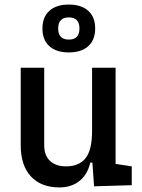

<svg xmlns="http://www.w3.org/2000/svg" viewBox="-20 -816 626 846"><path d="M242.2 9.8Q160.6 9.8 116 -38.8Q71.3 -87.4 71.3 -175.8V-517.6H174.8V-175.8Q174.8 -131.3 200.2 -107.2Q225.6 -83 271.5 -83Q328.1 -83 356.9 -118.9Q385.7 -154.8 385.7 -239.3L412.1 -99.6H377.9Q365.7 -46.9 330.1 -18.6Q294.4 9.8 242.2 9.8ZM394.5 4.9 385.7 -119.1V-210H489.3V-93.8L560.5 -83V0ZM385.7 -146.5V-517.6H489.3V-175.8ZM283.2 -585Q228 -585 197.5 -612.5Q167 -640.1 167 -690.4Q167 -740.7 197.5 -768.3Q228 -795.9 283.2 -795.9Q338.4 -795.9 368.9 -768.3Q399.4 -740.7 399.4 -690.4Q399.4 -640.1 368.9 -612.5Q338.4 -585 283.2 -585ZM283.2 -641.6Q330.1 -641.6 330.1 -690.4Q330.1 -739.3 283.2 -739.3Q236.3 -739.3 236.3 -690.4Q236.3 -641.6 283.2 -641.6Z"/></svg>

Font: Cascadia Mono
Style: Regular
Weight: 400
Monospace: yes
Designer: Aaron Bell
Foundry: Saja Typeworks
Version: Version 2404.023